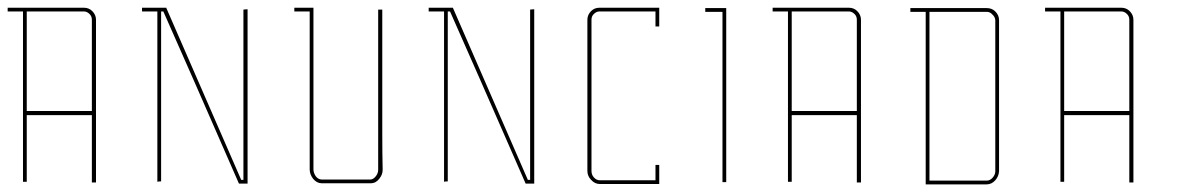

<svg xmlns="http://www.w3.org/2000/svg" viewBox="-20 -860 3098 501"><path d="M219.7 -559.6Q219.7 -559.6 194.3 -559.6Q168 -559.6 134.8 -559.6Q112.3 -559.6 89.8 -559.6Q67.4 -559.6 49.8 -559.6Q49.8 -559.6 49.8 -533.2Q49.8 -506.8 49.8 -472.7Q49.8 -449.2 49.8 -426.8Q49.8 -403.3 49.8 -385.7Q49.8 -385.7 45.9 -385.7Q43 -385.7 40 -385.7Q40 -385.7 40 -454.1Q40 -521.5 40 -609.4Q40 -668 40 -726.6Q40 -785.2 40 -830.1Q40 -830.1 25.4 -830.1Q9.8 -830.1 0 -830.1Q0 -830.1 0 -832Q0 -832 0 -834Q0 -837.9 0 -839.8Q0 -839.8 27.3 -839.8Q55.7 -839.8 91.8 -839.8Q115.2 -839.8 139.6 -839.8Q164.1 -839.8 181.6 -839.8Q181.6 -839.8 184.6 -839.8Q186.5 -839.8 199.2 -839.8Q211.9 -839.8 220.7 -831.1Q230.5 -821.3 230.5 -808.6Q230.5 -808.6 230.5 -801.8Q230.5 -794.9 230.5 -790Q230.5 -790 230.5 -727.5Q230.5 -665 230.5 -585Q230.5 -531.2 230.5 -477.5Q230.5 -424.8 230.5 -383.8Q230.5 -383.8 228.5 -383.8Q227.5 -383.8 226.6 -383.8Q222.7 -383.8 219.7 -383.8Q219.7 -383.8 219.7 -411.1Q219.7 -438.5 219.7 -472.7Q219.7 -496.1 219.7 -519.5Q219.7 -543 219.7 -559.6ZM219.7 -570.3Q219.7 -570.3 219.7 -603.5Q219.7 -637.7 219.7 -681.6Q219.7 -710.9 219.7 -740.2Q219.7 -768.6 219.7 -791Q219.7 -791 219.7 -793Q219.7 -795.9 219.7 -808.6Q219.7 -817.4 213.9 -823.2Q207 -830.1 199.2 -830.1Q199.2 -830.1 192.4 -830.1Q186.5 -830.1 181.6 -830.1Q181.6 -830.1 181.6 -832Q181.6 -834 181.6 -835Q181.6 -835 181.6 -833Q181.6 -831.1 181.6 -830.1Q181.6 -830.1 162.1 -830.1Q141.6 -830.1 115.2 -830.1Q98.6 -830.1 81.1 -830.1Q63.5 -830.1 49.8 -830.1Q49.8 -830.1 49.8 -792Q49.8 -791 49.8 -790Q49.8 -769.5 49.8 -747.1Q49.8 -724.6 49.8 -699.2Q49.8 -665 49.8 -629.9Q49.8 -595.7 49.8 -570.3Q49.8 -570.3 76.2 -570.3Q101.6 -570.3 135.7 -570.3Q158.2 -570.3 180.7 -570.3Q203.1 -570.3 219.7 -570.3Z M626 -390.6Q626 -539.1 626 -835.9Q622.1 -835.9 615.2 -835Q615.2 -686.5 615.2 -390.6Q613.3 -390.6 609.4 -390.6Q543.9 -540 414.1 -838.9Q414.1 -838.9 414.1 -838.9Q414.1 -838.9 414.1 -839.8Q392.6 -839.8 350.6 -839.8Q350.6 -837.9 350.6 -835Q350.6 -833 350.6 -830.1Q364.3 -830.1 390.6 -830.1Q390.6 -681.6 390.6 -385.7Q393.6 -386.7 400.4 -386.7Q400.4 -534.2 400.4 -830.1Q402.3 -830.1 406.2 -830.1Q472.7 -680.7 603.5 -380.9Q603.5 -380.9 603.5 -380.9Q603.5 -380.9 603.5 -380.9Q611.3 -380.9 626 -380.9Q626 -384.8 626 -390.6Q626 -390.6 626 -390.6Z M978.5 -417Q978.5 -417 976.6 -417Q974.6 -417 972.7 -417Q972.7 -417 973.6 -417Q974.6 -417 978.5 -417Q978.5 -404.3 969.7 -393.6Q960.9 -381.8 947.3 -381.8Q947.3 -381.8 928.7 -381.8Q919.9 -381.8 906.2 -381.8Q865.2 -381.8 837.9 -381.8Q837.9 -381.8 835.9 -381.8Q833 -381.8 819.3 -381.8Q806.6 -381.8 796.9 -393.6Q788.1 -405.3 788.1 -418Q788.1 -418 788.1 -422.9Q788.1 -428.7 788.1 -431.6Q788.1 -431.6 788.1 -493.2Q788.1 -553.7 788.1 -632.8Q788.1 -685.5 788.1 -737.3Q788.1 -790 788.1 -830.1Q788.1 -830.1 773.4 -830.1Q757.8 -830.1 748 -830.1Q748 -830.1 748 -832Q748 -832 748 -834Q748 -837.9 748 -839.8Q748 -839.8 766.6 -839.8Q785.2 -839.8 797.9 -839.8Q797.9 -839.8 797.9 -837.9Q797.9 -835.9 797.9 -835Q797.9 -835 797.9 -773.4Q797.9 -711.9 797.9 -631.8Q797.9 -578.1 797.9 -525.4Q797.9 -472.7 797.9 -431.6Q797.9 -431.6 795.9 -431.6Q793.9 -431.6 793 -431.6Q793 -431.6 794.9 -431.6Q796.9 -431.6 797.9 -431.6Q797.9 -431.6 797.9 -430.7Q797.9 -428.7 797.9 -418Q797.9 -409.2 803.7 -400.4Q810.5 -391.6 819.3 -391.6Q819.3 -391.6 826.2 -391.6Q833 -391.6 837.9 -391.6Q837.9 -391.6 837.9 -389.6Q837.9 -388.7 837.9 -386.7Q837.9 -386.7 837.9 -388.7Q837.9 -390.6 837.9 -391.6Q837.9 -391.6 851.6 -391.6Q865.2 -391.6 946.3 -391.6Q954.1 -391.6 960.9 -400.4Q966.8 -408.2 966.8 -417Q966.8 -417 966.8 -481.4Q966.8 -544.9 966.8 -627.9Q966.8 -682.6 966.8 -738.3Q966.8 -793 966.8 -835Q966.8 -835 970.7 -835Q974.6 -835 977.5 -835Q977.5 -835 977.5 -770.5Q977.5 -707 977.5 -624Q977.5 -569.3 977.5 -513.7Q977.5 -459 978.5 -417Z M1374 -390.6Q1374 -539.1 1374 -835.9Q1370.1 -835.9 1363.3 -835Q1363.3 -686.5 1363.3 -390.6Q1361.3 -390.6 1357.4 -390.6Q1292 -540 1162.1 -838.9Q1162.1 -838.9 1162.1 -838.9Q1162.1 -838.9 1162.1 -839.8Q1140.6 -839.8 1098.6 -839.8Q1098.6 -837.9 1098.6 -835Q1098.6 -833 1098.6 -830.1Q1112.3 -830.1 1138.7 -830.1Q1138.7 -681.6 1138.7 -385.7Q1141.6 -386.7 1148.4 -386.7Q1148.4 -534.2 1148.4 -830.1Q1150.4 -830.1 1154.3 -830.1Q1220.7 -680.7 1351.6 -380.9Q1351.6 -380.9 1351.6 -380.9Q1351.6 -380.9 1351.6 -380.9Q1359.4 -380.9 1374 -380.9Q1374 -384.8 1374 -390.6Q1374 -390.6 1374 -390.6Z M1700.2 -379.9Q1700.2 -379.9 1679.7 -379.9Q1658.2 -379.9 1630.9 -379.9Q1613.3 -379.9 1594.7 -379.9Q1577.1 -379.9 1563.5 -379.9Q1563.5 -379.9 1562.5 -379.9Q1562.5 -379.9 1560.5 -379.9Q1558.6 -379.9 1544.9 -379.9Q1532.2 -379.9 1522.5 -390.6Q1512.7 -400.4 1512.7 -414.1Q1512.7 -414.1 1512.7 -417Q1512.7 -418 1512.7 -419.9Q1512.7 -426.8 1512.7 -430.7Q1512.7 -430.7 1512.7 -432.6Q1512.7 -439.5 1512.7 -485.4Q1512.7 -541 1512.7 -612.3Q1512.7 -659.2 1512.7 -706.1Q1512.7 -753.9 1512.7 -790Q1512.7 -790 1512.7 -792Q1512.7 -794.9 1512.7 -808.6Q1512.7 -821.3 1522.5 -831.1Q1531.2 -839.8 1543.9 -839.8Q1543.9 -839.8 1550.8 -839.8Q1556.6 -839.8 1561.5 -839.8Q1561.5 -839.8 1582 -839.8Q1601.6 -839.8 1628.9 -839.8Q1646.5 -839.8 1664.1 -839.8Q1681.6 -839.8 1695.3 -839.8Q1695.3 -839.8 1697.3 -839.8Q1699.2 -839.8 1700.2 -839.8Q1700.2 -839.8 1700.2 -821.3Q1700.2 -803.7 1700.2 -791Q1700.2 -791 1696.3 -791Q1692.4 -791 1690.4 -791Q1690.4 -791 1690.4 -805.7Q1690.4 -820.3 1690.4 -830.1Q1690.4 -830.1 1670.9 -830.1Q1651.4 -830.1 1625 -830.1Q1608.4 -830.1 1590.8 -830.1Q1574.2 -830.1 1561.5 -830.1Q1561.5 -830.1 1561.5 -832Q1561.5 -834 1561.5 -835Q1561.5 -835 1561.5 -833Q1561.5 -831.1 1561.5 -830.1Q1561.5 -830.1 1558.6 -830.1Q1556.6 -830.1 1543.9 -830.1Q1536.1 -830.1 1529.3 -823.2Q1523.4 -817.4 1523.4 -808.6Q1523.4 -808.6 1523.4 -802.7Q1523.4 -795.9 1523.4 -791Q1523.4 -791 1523.4 -736.3Q1523.4 -680.7 1523.4 -609.4Q1523.4 -562.5 1523.4 -514.6Q1523.4 -466.8 1523.4 -430.7Q1523.4 -430.7 1521.5 -430.7Q1519.5 -430.7 1518.6 -430.7Q1518.6 -430.7 1520.5 -430.7Q1521.5 -430.7 1523.4 -430.7Q1523.4 -430.7 1523.4 -428.7Q1523.4 -426.8 1523.4 -414.1Q1523.4 -404.3 1529.3 -397.5Q1536.1 -389.6 1544.9 -389.6Q1544.9 -389.6 1551.8 -389.6Q1558.6 -389.6 1563.5 -389.6Q1563.5 -389.6 1583 -389.6Q1601.6 -389.6 1627 -389.6Q1643.6 -389.6 1660.2 -389.6Q1677.7 -389.6 1690.4 -389.6Q1690.4 -389.6 1690.4 -405.3Q1690.4 -419.9 1690.4 -429.7Q1690.4 -429.7 1694.3 -429.7Q1697.3 -429.7 1700.2 -429.7Q1700.2 -429.7 1700.2 -412.1Q1700.2 -394.5 1700.2 -382.8Q1700.2 -382.8 1700.2 -381.8Q1700.2 -380.9 1700.2 -379.9Z M1875 -838.9Q1857.4 -838.9 1820.3 -838.9Q1820.3 -836.9 1820.3 -834Q1820.3 -832 1820.3 -829.1Q1835 -829.1 1865.2 -829.1Q1865.2 -680.7 1865.2 -384.8Q1868.2 -384.8 1875 -384.8Q1875 -534.2 1875 -834Q1875 -834 1875 -834Q1875 -835.9 1875 -838.9Z M2215.8 -559.6Q2215.8 -559.6 2190.4 -559.6Q2164.1 -559.6 2130.9 -559.6Q2108.4 -559.6 2085.9 -559.6Q2063.5 -559.6 2045.9 -559.6Q2045.9 -559.6 2045.9 -533.2Q2045.9 -506.8 2045.9 -472.7Q2045.9 -449.2 2045.9 -426.8Q2045.9 -403.3 2045.9 -385.7Q2045.9 -385.7 2042 -385.7Q2039.1 -385.7 2036.1 -385.7Q2036.1 -385.7 2036.1 -454.1Q2036.1 -521.5 2036.1 -609.4Q2036.1 -668 2036.1 -726.6Q2036.1 -785.2 2036.1 -830.1Q2036.1 -830.1 2021.5 -830.1Q2005.9 -830.1 1996.1 -830.1Q1996.1 -830.1 1996.1 -832Q1996.1 -832 1996.1 -834Q1996.1 -837.9 1996.1 -839.8Q1996.1 -839.8 2023.4 -839.8Q2051.8 -839.8 2087.9 -839.8Q2111.3 -839.8 2135.7 -839.8Q2160.2 -839.8 2177.7 -839.8Q2177.7 -839.8 2180.7 -839.8Q2182.6 -839.8 2195.3 -839.8Q2208 -839.8 2216.8 -831.1Q2226.6 -821.3 2226.6 -808.6Q2226.6 -808.6 2226.6 -801.8Q2226.6 -794.9 2226.6 -790Q2226.6 -790 2226.6 -727.5Q2226.6 -665 2226.6 -585Q2226.6 -531.2 2226.6 -477.5Q2226.6 -424.8 2226.6 -383.8Q2226.6 -383.8 2224.6 -383.8Q2223.6 -383.8 2222.7 -383.8Q2218.8 -383.8 2215.8 -383.8Q2215.8 -383.8 2215.8 -411.1Q2215.8 -438.5 2215.8 -472.7Q2215.8 -496.1 2215.8 -519.5Q2215.8 -543 2215.8 -559.6ZM2215.8 -570.3Q2215.8 -570.3 2215.8 -603.5Q2215.8 -637.7 2215.8 -681.6Q2215.8 -710.9 2215.8 -740.2Q2215.8 -768.6 2215.8 -791Q2215.8 -791 2215.8 -793Q2215.8 -795.9 2215.8 -808.6Q2215.8 -817.4 2210 -823.2Q2203.1 -830.1 2195.3 -830.1Q2195.3 -830.1 2188.5 -830.1Q2182.6 -830.1 2177.7 -830.1Q2177.7 -830.1 2177.7 -832Q2177.7 -834 2177.7 -835Q2177.7 -835 2177.7 -833Q2177.7 -831.1 2177.7 -830.1Q2177.7 -830.1 2158.2 -830.1Q2137.7 -830.1 2111.3 -830.1Q2094.7 -830.1 2077.1 -830.1Q2059.6 -830.1 2045.9 -830.1Q2045.9 -830.1 2045.9 -792Q2045.9 -791 2045.9 -790Q2045.9 -769.5 2045.9 -747.1Q2045.9 -724.6 2045.9 -699.2Q2045.9 -665 2045.9 -629.9Q2045.9 -595.7 2045.9 -570.3Q2045.9 -570.3 2072.3 -570.3Q2097.7 -570.3 2131.8 -570.3Q2154.3 -570.3 2176.8 -570.3Q2199.2 -570.3 2215.8 -570.3Z M2395.5 -378.9Q2395.5 -378.9 2395.5 -380.9Q2395.5 -383.8 2395.5 -384.8Q2395.5 -384.8 2395.5 -453.1Q2395.5 -520.5 2395.5 -608.4Q2395.5 -667 2395.5 -725.6Q2395.5 -784.2 2395.5 -829.1Q2395.5 -829.1 2380.9 -829.1Q2365.2 -829.1 2355.5 -829.1Q2355.5 -829.1 2355.5 -831.1Q2355.5 -831.1 2355.5 -833Q2355.5 -836.9 2355.5 -838.9Q2355.5 -838.9 2383.8 -838.9Q2411.1 -838.9 2447.3 -838.9Q2471.7 -838.9 2495.1 -838.9Q2519.5 -838.9 2538.1 -838.9Q2538.1 -838.9 2540 -838.9Q2542 -838.9 2554.7 -838.9Q2568.4 -838.9 2577.1 -830.1Q2586.9 -820.3 2586.9 -807.6Q2586.9 -807.6 2586.9 -800.8Q2586.9 -793.9 2586.9 -789.1Q2586.9 -789.1 2586.9 -734.4Q2586.9 -679.7 2586.9 -608.4Q2586.9 -560.5 2586.9 -513.7Q2586.9 -465.8 2586.9 -429.7Q2586.9 -429.7 2586.9 -427.7Q2586.9 -425.8 2586.9 -413.1Q2585.9 -399.4 2577.1 -389.6Q2567.4 -378.9 2554.7 -378.9Q2554.7 -378.9 2550.8 -378.9Q2549.8 -378.9 2547.9 -378.9Q2540 -378.9 2536.1 -378.9Q2536.1 -378.9 2514.6 -378.9Q2493.2 -378.9 2464.8 -378.9Q2446.3 -378.9 2427.7 -378.9Q2410.2 -378.9 2395.5 -378.9ZM2405.3 -388.7Q2405.3 -388.7 2425.8 -388.7Q2445.3 -388.7 2471.7 -388.7Q2488.3 -388.7 2505.9 -388.7Q2522.5 -388.7 2536.1 -388.7Q2536.1 -388.7 2536.1 -388.7Q2537.1 -388.7 2538.1 -388.7Q2540 -388.7 2554.7 -388.7Q2563.5 -388.7 2570.3 -396.5Q2577.1 -404.3 2577.1 -413.1Q2577.1 -413.1 2577.1 -418.9Q2577.1 -425.8 2577.1 -429.7Q2577.1 -429.7 2578.1 -429.7Q2580.1 -429.7 2582 -429.7Q2582 -429.7 2580.1 -429.7Q2578.1 -429.7 2577.1 -429.7Q2577.1 -429.7 2577.1 -485.4Q2577.1 -540 2577.1 -611.3Q2577.1 -659.2 2577.1 -706.1Q2577.1 -753.9 2577.1 -790Q2577.1 -790 2577.1 -792Q2577.1 -794.9 2577.1 -807.6Q2576.2 -816.4 2569.3 -822.3Q2563.5 -829.1 2554.7 -829.1Q2554.7 -829.1 2547.9 -829.1Q2542 -829.1 2538.1 -829.1Q2538.1 -829.1 2538.1 -831.1Q2538.1 -833 2538.1 -834Q2538.1 -834 2538.1 -832Q2538.1 -830.1 2538.1 -829.1Q2538.1 -829.1 2517.6 -829.1Q2497.1 -829.1 2470.7 -829.1Q2454.1 -829.1 2436.5 -829.1Q2418.9 -829.1 2405.3 -829.1Q2405.3 -829.1 2405.3 -763.7Q2405.3 -762.7 2405.3 -761.7Q2405.3 -694.3 2405.3 -607.4Q2405.3 -548.8 2405.3 -491.2Q2405.3 -432.6 2405.3 -388.7Z M2926.8 -559.6Q2926.8 -559.6 2901.4 -559.6Q2875 -559.6 2841.8 -559.6Q2819.3 -559.6 2796.9 -559.6Q2774.4 -559.6 2756.8 -559.6Q2756.8 -559.6 2756.8 -533.2Q2756.8 -506.8 2756.8 -472.7Q2756.8 -449.2 2756.8 -426.8Q2756.8 -403.3 2756.8 -385.7Q2756.8 -385.7 2752.9 -385.7Q2750 -385.7 2747.1 -385.7Q2747.1 -385.7 2747.1 -454.1Q2747.1 -521.5 2747.1 -609.4Q2747.1 -668 2747.1 -726.6Q2747.1 -785.2 2747.1 -830.1Q2747.1 -830.1 2732.4 -830.1Q2716.8 -830.1 2707 -830.1Q2707 -830.1 2707 -832Q2707 -832 2707 -834Q2707 -837.9 2707 -839.8Q2707 -839.8 2734.4 -839.8Q2762.7 -839.8 2798.8 -839.8Q2822.3 -839.8 2846.7 -839.8Q2871.1 -839.8 2888.7 -839.8Q2888.7 -839.8 2891.6 -839.8Q2893.6 -839.8 2906.2 -839.8Q2918.9 -839.8 2927.7 -831.1Q2937.5 -821.3 2937.5 -808.6Q2937.5 -808.6 2937.5 -801.8Q2937.5 -794.9 2937.5 -790Q2937.5 -790 2937.5 -727.5Q2937.5 -665 2937.5 -585Q2937.5 -531.2 2937.5 -477.5Q2937.5 -424.8 2937.5 -383.8Q2937.5 -383.8 2935.5 -383.8Q2934.6 -383.8 2933.6 -383.8Q2929.7 -383.8 2926.8 -383.8Q2926.8 -383.8 2926.8 -411.1Q2926.8 -438.5 2926.8 -472.7Q2926.8 -496.1 2926.8 -519.5Q2926.8 -543 2926.8 -559.6ZM2926.8 -570.3Q2926.8 -570.3 2926.8 -603.5Q2926.8 -637.7 2926.8 -681.6Q2926.8 -710.9 2926.8 -740.2Q2926.8 -768.6 2926.8 -791Q2926.8 -791 2926.8 -793Q2926.8 -795.9 2926.8 -808.6Q2926.8 -817.4 2920.9 -823.2Q2914.1 -830.1 2906.2 -830.1Q2906.2 -830.1 2899.4 -830.1Q2893.6 -830.1 2888.7 -830.1Q2888.7 -830.1 2888.7 -832Q2888.7 -834 2888.7 -835Q2888.7 -835 2888.7 -833Q2888.7 -831.1 2888.7 -830.1Q2888.7 -830.1 2869.1 -830.1Q2848.6 -830.1 2822.3 -830.1Q2805.7 -830.1 2788.1 -830.1Q2770.5 -830.1 2756.8 -830.1Q2756.8 -830.1 2756.8 -792Q2756.8 -791 2756.8 -790Q2756.8 -769.5 2756.8 -747.1Q2756.8 -724.6 2756.8 -699.2Q2756.8 -665 2756.8 -629.9Q2756.8 -595.7 2756.8 -570.3Q2756.8 -570.3 2783.2 -570.3Q2808.6 -570.3 2842.8 -570.3Q2865.2 -570.3 2887.7 -570.3Q2910.2 -570.3 2926.8 -570.3Z"/></svg>

Font: Reach
Style: Line
Weight: 400
Designer: Billy Harris
Version: Reach Line